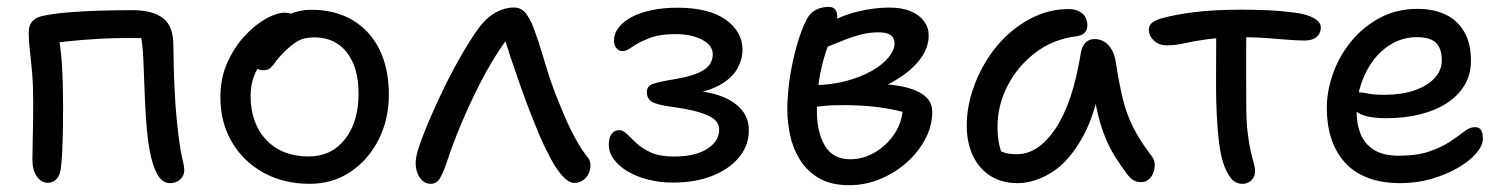

<svg xmlns="http://www.w3.org/2000/svg" viewBox="-20 -527 4421 563"><path d="M478.6 10Q455.6 10 441.2 -16.2Q426.8 -42.4 419.6 -82.2Q413.8 -112.2 410.5 -148.9Q407.2 -185.6 405.5 -223.1Q403.8 -260.6 402.7 -292.8Q401.6 -325 400.6 -346Q399.6 -374.8 397.1 -395.4Q394.6 -416 391.6 -435.6L413.6 -415.4H339.6Q308.6 -415.4 265.2 -412.9Q221.8 -410.4 179.7 -406Q137.6 -401.6 110.4 -394.6L145.6 -449.6Q158.4 -394 161.7 -337Q165 -280 165 -215Q165 -186 164.5 -150.1Q164 -114.2 162.4 -81.2Q160.8 -48.2 157.6 -28.2Q155 -11.6 145 -1.3Q135 9 120.2 9Q100.8 9 87.9 -9.9Q75 -28.8 75 -58.2Q75 -80.2 75.8 -109.3Q76.6 -138.4 77 -169Q77.4 -199.6 77.4 -224.6Q77.4 -275.2 74.3 -311.9Q71.2 -348.6 67.7 -377.1Q64.2 -405.6 64.2 -433Q64.2 -453 75.2 -465Q86.2 -477 107.2 -480.8Q140.8 -487.6 184.8 -491.1Q228.8 -494.6 276.8 -495.9Q324.8 -497.2 368.8 -497.2Q426.6 -497.2 457.5 -474.2Q488.4 -451.2 488.4 -393Q488.4 -374 489.3 -338Q490.2 -302 492.3 -257.6Q494.4 -213.2 499 -168Q503.6 -122.8 510 -83.4Q512.8 -68.6 516.6 -53.3Q520.4 -38 520.4 -28Q520.4 -12.6 508.8 -1.3Q497.2 10 478.6 10Z M888.2 12Q811.8 12 752.6 -20.7Q693.4 -53.4 659.8 -110.8Q626.2 -168.2 626.2 -242Q626.2 -298.2 646.7 -343.7Q667.2 -389.2 697.9 -422.1Q728.6 -455 760.3 -472.4Q792 -489.8 814.2 -489.8Q824.6 -489.8 832.5 -486.9Q840.4 -484 845 -477.7Q849.6 -471.4 849.6 -460.4Q849.6 -439.6 841.4 -423.8Q833.2 -408 807 -394.4Q775.2 -374.8 754.9 -352.4Q734.6 -330 724.7 -303.7Q714.8 -277.4 714.8 -246.2Q714.8 -165.2 761 -116.7Q807.2 -68.2 884.8 -68.2Q951.4 -68.2 991.4 -118.6Q1031.4 -169 1031.4 -253.2Q1031.4 -329.6 996.8 -373.5Q962.2 -417.4 901.8 -417.4Q870.4 -417.4 851.2 -405.4Q832 -393.4 812 -373.4Q796.4 -357.8 788.5 -346.1Q780.6 -334.4 773 -327.7Q765.4 -321 751.8 -321Q737.6 -321 729.3 -329.7Q721 -338.4 721 -359.4Q721 -381.6 735.4 -406.1Q749.8 -430.6 774.2 -451.5Q798.6 -472.4 829 -485.4Q859.4 -498.4 892.2 -498.4Q963 -498.4 1014.1 -467.9Q1065.2 -437.4 1092.7 -381.8Q1120.2 -326.2 1120.2 -250Q1120.2 -175.8 1089.6 -116.4Q1059 -57 1006.8 -22.5Q954.6 12 888.2 12Z M1243 12Q1229.4 12 1219.5 3.5Q1209.6 -5 1204.2 -19Q1198.8 -33 1198.8 -49.4Q1198.8 -67.2 1208.9 -97.5Q1219 -127.8 1235.3 -166.3Q1251.6 -204.8 1270 -244Q1289.2 -285.4 1310.9 -325.7Q1332.6 -366 1352.9 -398.7Q1373.2 -431.4 1387.6 -450Q1409.6 -477.8 1435.2 -491.4Q1460.8 -505 1486.8 -505Q1508 -505 1520.9 -489.1Q1533.8 -473.2 1543.4 -448.2Q1559.2 -407 1575.7 -350.5Q1592.2 -294 1611.8 -244Q1628.4 -202 1641.8 -172Q1655.2 -142 1667.1 -120.9Q1679 -99.8 1688.6 -85.4Q1699 -71.8 1705.2 -62.9Q1711.4 -54 1711.4 -43.4Q1711.4 -27.8 1705 -15.9Q1698.6 -4 1687.9 2.7Q1677.2 9.4 1663.8 9.4Q1648.4 9.4 1630.7 -9.5Q1613 -28.4 1595.8 -60.2Q1578.6 -92 1562.4 -128.8Q1552.8 -151.6 1537.5 -190.5Q1522.2 -229.4 1506.1 -274.9Q1490 -320.4 1476 -362.4Q1462 -404.4 1455 -431.8L1482 -432Q1459.4 -404.6 1433.8 -364Q1408.2 -323.4 1382.5 -272.4Q1356.8 -221.4 1332.8 -164.8Q1308.8 -108.2 1289.2 -48.8Q1281.2 -24.4 1271.2 -6.2Q1261.2 12 1243 12Z M1953.6 8.4Q1916 8.4 1882 0Q1848 -8.4 1821.8 -23.7Q1795.6 -39 1780.4 -59.2Q1765.2 -79.4 1765.2 -103Q1765.2 -122.2 1773.1 -133.8Q1781 -145.4 1795.6 -145.4Q1807.2 -145.4 1818.6 -133.8Q1830 -122.2 1846.7 -106.7Q1863.4 -91.2 1889.3 -79.6Q1915.2 -68 1956.6 -68Q2018.2 -68 2053.5 -90.3Q2088.8 -112.6 2088.8 -147.2Q2088.8 -164.4 2075.5 -176.3Q2062.2 -188.2 2030.3 -197.8Q1998.4 -207.4 1942.8 -214.8Q1904.2 -220.2 1890.5 -229.3Q1876.8 -238.4 1876.8 -256.6Q1876.8 -274.8 1894.2 -281Q1911.6 -287.2 1955.2 -294.2Q2016.6 -304.4 2043.3 -321.6Q2070 -338.8 2070 -367.6Q2070 -394.4 2038.6 -410.7Q2007.2 -427 1960.6 -427Q1913.8 -427 1882.9 -414.7Q1852 -402.4 1834.2 -389.7Q1816.4 -377 1806.6 -377Q1794.8 -377 1787.6 -385.8Q1780.4 -394.6 1780.4 -406.8Q1780.4 -428.8 1794.4 -446.7Q1808.4 -464.6 1833.3 -477.6Q1858.2 -490.6 1892.2 -497.5Q1926.2 -504.4 1966 -504.4Q2058.8 -504.4 2108 -469.3Q2157.2 -434.2 2157.2 -381.2Q2157.2 -352.6 2141.4 -324.6Q2125.6 -296.6 2087.3 -275.9Q2049 -255.2 1981.2 -248.4L1977.2 -262Q2035.8 -263.2 2080.5 -249.7Q2125.2 -236.2 2150.5 -209.8Q2175.8 -183.4 2175.8 -145Q2175.8 -101 2147.3 -66.1Q2118.8 -31.2 2068.6 -11.4Q2018.4 8.4 1953.6 8.4Z M2470.2 16Q2416.2 16 2381.1 -4.8Q2346 -25.6 2325.4 -59Q2304.8 -92.4 2296.7 -131.2Q2288.6 -170 2288.6 -206.8Q2288.6 -250.8 2296.3 -300.5Q2304 -350.2 2317 -395.5Q2330 -440.8 2346.2 -471.4Q2352.8 -484 2362.8 -491.8Q2372.8 -499.6 2385 -503.2Q2397.2 -506.8 2409.8 -506.8Q2422.4 -506.8 2428.7 -499.5Q2435 -492.2 2435 -478.6Q2435 -463.6 2426.2 -440.8Q2417.4 -418 2405.2 -384.8Q2393 -351.6 2384.2 -306.2Q2375.4 -260.8 2375.4 -199.8Q2375.4 -140.4 2398.6 -100.2Q2421.8 -60 2473.2 -60Q2510.6 -60 2545 -79.9Q2579.4 -99.8 2602.6 -134.3Q2625.8 -168.8 2627.6 -211.6L2639.4 -195.4Q2613.2 -203.4 2577.9 -209.3Q2542.6 -215.2 2503.7 -217.4Q2464.8 -219.6 2427.6 -218.4Q2390.4 -217.2 2362.2 -211.8L2362.8 -277.4Q2416.8 -277.6 2460.6 -289.3Q2504.4 -301 2536.6 -319.4Q2568.8 -337.8 2586 -359.3Q2603.2 -380.8 2603.2 -400.6Q2603.2 -414.4 2592.5 -423.3Q2581.8 -432.2 2556 -432.2Q2527.2 -432.2 2499.7 -424.5Q2472.2 -416.8 2443.9 -405Q2415.6 -393.2 2381.8 -380.4Q2367.8 -376.4 2356.3 -383.5Q2344.8 -390.6 2345.6 -402.8Q2346.4 -417.2 2360.3 -429.4Q2374.2 -441.6 2388.2 -448.4Q2441.8 -479.8 2492 -492.3Q2542.2 -504.8 2587.6 -504.8Q2625 -504.8 2650.5 -494Q2676 -483.2 2689.6 -464.6Q2703.2 -446 2703.2 -423.6Q2703.2 -390.6 2683.6 -361.2Q2664 -331.8 2630.2 -307.6Q2596.4 -283.4 2555.4 -266.3Q2514.4 -249.2 2471.4 -242L2478.2 -280.6Q2527.6 -283 2570.1 -280.4Q2612.6 -277.8 2644.8 -268.7Q2677 -259.6 2695.3 -242.5Q2713.6 -225.4 2713.6 -198.8Q2713.6 -158.2 2693.5 -119.8Q2673.4 -81.4 2639.1 -50.8Q2604.8 -20.2 2561.1 -2.1Q2517.4 16 2470.2 16Z M2963.2 10Q2918 10 2884.6 -11Q2851.2 -32 2833 -70.1Q2814.8 -108.2 2814.8 -159Q2814.8 -207 2829.9 -255.9Q2845 -304.8 2872 -348.7Q2899 -392.6 2936.6 -426.8Q2974.2 -461 3019.2 -480.7Q3064.2 -500.4 3114.8 -500.4Q3137.6 -500.4 3153 -488.1Q3168.4 -475.8 3168.4 -452Q3168.4 -439.8 3160.9 -431.5Q3153.4 -423.2 3138 -421Q3068 -412.4 3015.6 -372.2Q2963.2 -332 2934.1 -274.9Q2905 -217.8 2905 -155.8Q2905 -127.4 2909.8 -103.9Q2914.6 -80.4 2931.6 -43.4L2880 -111.8Q2902.6 -89.2 2918.4 -82Q2934.2 -74.8 2961.4 -74.8Q3025.2 -74.8 3075.6 -150.7Q3126 -226.6 3149.4 -372Q3152.6 -390.8 3162.7 -401.6Q3172.8 -412.4 3189.8 -412.4Q3214.4 -412.4 3231 -393.7Q3247.6 -375 3251.8 -344.8Q3260.6 -287.4 3271.3 -241.6Q3282 -195.8 3302.1 -155.2Q3322.2 -114.6 3356.4 -70.2Q3365 -59.8 3365.9 -46.7Q3366.8 -33.6 3362.3 -21.2Q3357.8 -8.8 3348.5 -0.9Q3339.2 7 3326.2 7Q3312 7 3303.2 1.2Q3294.4 -4.6 3286.4 -14.4Q3266.8 -40.6 3249.8 -67.5Q3232.8 -94.4 3219 -128.9Q3205.2 -163.4 3195.3 -210.6Q3185.4 -257.8 3180.8 -323.4L3213.6 -323.8Q3196.4 -201.2 3156 -127.6Q3115.6 -54 3064.8 -22Q3014 10 2963.2 10Z M3402 -394Q3378.6 -394 3363.7 -407.8Q3348.8 -421.6 3348.8 -439.8Q3348.8 -451.4 3357.1 -459.3Q3365.4 -467.2 3386.4 -473.2Q3420.6 -483.4 3479.4 -491Q3538.2 -498.6 3619 -498.6Q3660.8 -498.6 3696.4 -497.1Q3732 -495.6 3776.2 -490Q3811.2 -485.8 3832.1 -474Q3853 -462.2 3853 -447Q3853 -436.4 3848.1 -427.6Q3843.2 -418.8 3832.7 -413.5Q3822.2 -408.2 3806 -408.2Q3785.2 -408.2 3756.7 -410.4Q3728.2 -412.6 3696.1 -415.2Q3664 -417.8 3631 -417.8Q3563 -417.8 3521.5 -412.1Q3480 -406.4 3453.5 -400.2Q3427 -394 3402 -394ZM3623.4 12Q3601.6 12 3588.3 -5.9Q3575 -23.8 3565.8 -52.4Q3559.2 -73.2 3554.6 -109.5Q3550 -145.8 3547.9 -189.2Q3545.8 -232.6 3545.8 -273.6Q3545.8 -329.4 3546.1 -371.7Q3546.4 -414 3546.4 -442L3635.2 -447.8Q3634.4 -431 3634.3 -405.3Q3634.2 -379.6 3634.1 -348.5Q3634 -317.4 3634.2 -284.7Q3634.4 -252 3634.4 -222Q3634.4 -172.2 3638.4 -138.8Q3642.4 -105.4 3647.3 -84.2Q3652.2 -63 3656.2 -49.6Q3660.2 -36.2 3660.2 -25.4Q3660.2 -13.8 3654.9 -5.4Q3649.6 3 3641.4 7.5Q3633.2 12 3623.4 12Z M4086.6 10Q4030.4 10 3989.6 -6Q3948.8 -22 3922.4 -52Q3896 -82 3883.3 -122Q3870.6 -162 3870.6 -210Q3870.6 -261 3889.2 -312.5Q3907.8 -364 3942.8 -406.5Q3977.8 -449 4026.8 -475Q4075.8 -501 4136.6 -501Q4183.8 -501 4218.9 -484.2Q4254 -467.4 4273.6 -433.6Q4293.2 -399.8 4293.2 -349Q4293.2 -308.4 4274.3 -277Q4255.4 -245.6 4221.8 -224.1Q4188.2 -202.6 4143.3 -191.5Q4098.4 -180.4 4046.2 -180.4Q3986.2 -180.4 3962.1 -196.6Q3938 -212.8 3938 -232.8Q3938 -244.6 3943.8 -250.5Q3949.6 -256.4 3964 -256.4Q3975 -256.4 3991.5 -252.7Q4008 -249 4039.2 -249Q4088.8 -249 4126.6 -261.7Q4164.4 -274.4 4186.1 -297.4Q4207.8 -320.4 4207.8 -350Q4207.8 -384 4191.1 -401Q4174.4 -418 4134.8 -418Q4096.2 -418 4063.8 -400Q4031.4 -382 4007.8 -351.1Q3984.2 -320.2 3971.1 -280.7Q3958 -241.2 3958 -198.2Q3958 -162.4 3969.9 -133.5Q3981.8 -104.6 4009 -87.5Q4036.2 -70.4 4081.6 -70.4Q4135.8 -70.4 4172.2 -83.2Q4208.6 -96 4232.8 -112.3Q4257 -128.6 4273.5 -141.4Q4290 -154.2 4304.4 -154.2Q4317.6 -154.2 4322.9 -145.9Q4328.2 -137.6 4328.2 -120.2Q4328.2 -100.2 4308.6 -77.4Q4289 -54.6 4255.2 -35Q4221.4 -15.4 4178.1 -2.7Q4134.8 10 4086.6 10Z"/></svg>

Font: Shantell Sans Light
Style: Regular
Weight: 300
Designer: Stephen Nixon, Anya Danilova, Shantell Martin
Foundry: Arrow Type
Version: Version 1.011;[c5ecc13dd]